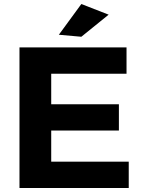

<svg xmlns="http://www.w3.org/2000/svg" viewBox="-20 -936 708 956"><path d="M77 -700H610V-569H235V-417H572V-286H235V-131H621V0H77ZM385 -916 521 -863 385 -753 273 -763Z"/></svg>

Font: Montserrat SemiBold
Style: Regular
Weight: 600
Designer: Julieta Ulanovsky
Foundry: Julieta Ulanovsky
Version: Version 6.001